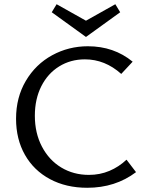

<svg xmlns="http://www.w3.org/2000/svg" viewBox="-20 -883 700 909"><path d="M387 -708 225 -825 248 -863 387 -785 526 -863 549 -825ZM624 -68Q526 6 393 6Q293 6 216.5 -35Q140 -76 98 -150Q56 -224 56 -321Q56 -422 102.5 -500.5Q149 -579 227 -621.5Q305 -664 396 -664Q519 -664 608 -591L554 -533Q477 -602 382 -602Q314 -602 260 -568.5Q206 -535 175.5 -474.5Q145 -414 145 -335Q145 -253 178.5 -189Q212 -125 270 -90Q328 -55 401 -55Q453 -55 498 -74Q543 -93 579 -127Z"/></svg>

Font: Ysabeau Infant Medium
Style: Regular
Weight: 500
Designer: Christian Thalmann (Catharsis Fonts)
Version: Version 0.003